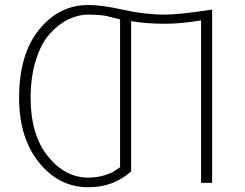

<svg xmlns="http://www.w3.org/2000/svg" viewBox="-20 -743 995 780"><path d="M57.6 -345.7Q57.6 -522.5 138.7 -622.6Q219.7 -722.7 338.9 -722.7Q394.5 -722.7 481.4 -703.1Q568.4 -683.6 651.4 -683.6Q706.1 -683.6 841.8 -704.1V0H796.9V-660.2Q714.8 -646.5 650.4 -646.5Q572.3 -646.5 512.7 -657.2V-46.9Q441.4 17.6 338.9 17.6Q219.7 17.6 138.7 -82.5Q57.6 -182.6 57.6 -345.7ZM104.5 -345.7Q104.5 -195.3 174.3 -108.4Q244.1 -21.5 338.9 -21.5Q372.1 -21.5 400.4 -29.8Q428.7 -38.1 438 -43.9Q447.3 -49.8 467.8 -63.5V-664.1Q460 -666 442.9 -670.4Q425.8 -674.8 416 -677.2Q406.2 -679.7 385.7 -681.6Q365.2 -683.6 338.9 -683.6Q296.9 -683.6 256.3 -663.6Q215.8 -643.6 181.2 -604.5Q146.5 -565.4 125.5 -498Q104.5 -430.7 104.5 -345.7Z"/></svg>

Font: Gothic A1 ExtraLight
Style: Regular
Weight: 275
Designer: HanYang I&C Co.,Ltd.
Foundry: HanYang I&C Co.,Ltd.
Version: Version 2.50